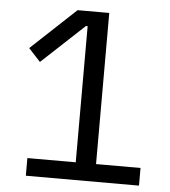

<svg xmlns="http://www.w3.org/2000/svg" viewBox="-51 -744 702 791"><g transform="rotate(5 300.0 -349.0)"><path d="M85 0V-73H285V-636H278L102 -472L53 -525L238 -698H369V-73H553V0Z"/></g></svg>

Font: IBM Plaex Mono
Style: Regular
Weight: 400
Designer: Mike Abbink, Paul van der Laan, Pieter van Rosmalen
Foundry: Bold Monday
Version: Version 2.003